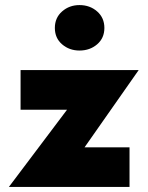

<svg xmlns="http://www.w3.org/2000/svg" viewBox="-20 -736 581 756"><path d="M196 -626Q196 -666 224.5 -691Q253 -716 293 -716Q334 -716 362.5 -691Q391 -666 391 -626Q391 -586 362.5 -561.5Q334 -537 293 -537Q253 -537 224.5 -561.5Q196 -586 196 -626ZM244 -304H61V-460H526L313 -156H490V0H15Z"/></svg>

Font: Jost* Heavy
Style: Regular
Weight: 800
Version: Version 3.7